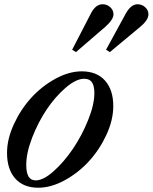

<svg xmlns="http://www.w3.org/2000/svg" viewBox="-20 -877 721 907"><path d="M161.1 9.8Q90.3 9.8 51.8 -33.9Q13.2 -77.6 13.2 -154.8Q13.2 -219.7 45.4 -289.8Q77.6 -359.9 127.2 -414.6Q176.8 -469.2 241.2 -504.6Q305.7 -540 366.2 -540Q437 -540 476.1 -496.3Q515.1 -452.6 515.1 -376Q515.1 -310.1 482.7 -240Q450.2 -169.9 400.1 -115.2Q350.1 -60.5 285.6 -25.4Q221.2 9.8 161.1 9.8ZM377.9 -504.9Q339.4 -504.9 290.5 -462.9Q241.7 -420.9 200.9 -360.4Q160.2 -299.8 132.1 -227.3Q104 -154.8 104 -98.1Q104 -61.5 114.7 -43.2Q125.5 -24.9 148.9 -24.9Q185.1 -24.9 234.1 -68.8Q283.2 -112.8 325.2 -175Q367.2 -237.3 396.5 -310.3Q425.8 -383.3 425.8 -437Q425.8 -471.2 414.6 -488Q403.3 -504.9 377.9 -504.9ZM338.9 -630.9 320.8 -642.1 409.2 -813Q431.6 -856.9 464.8 -856.9Q485.4 -856.9 500.7 -843Q516.1 -829.1 516.1 -809.1Q516.1 -784.7 477.1 -750ZM499 -630.9 481 -642.1 574.2 -813Q598.6 -856.9 629.9 -856.9Q650.4 -856.9 665.8 -843Q681.2 -829.1 681.2 -809.1Q681.2 -782.2 642.1 -750Z"/></svg>

Font: Libre Caslon Text
Style: Italic
Weight: 400
Italic angle: -25°
Designer: Pablo Impallari, Rodrigo Fuenzalida
Foundry: Pablo Impallari, Rodrigo Fuenzalida
Version: Version 1.002